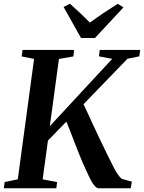

<svg xmlns="http://www.w3.org/2000/svg" viewBox="-30 -1011 772 1031"><path d="M-9.5 0 -5 -33.5 65.5 -48 153 -694.5 86.5 -708 91 -743H368L364 -708L286.5 -694.5L237.5 -333.5L572.5 -695L501.5 -708.5L505.5 -743H723L718 -708.5L654.5 -695.5L418.5 -451.5Q428.5 -431 441 -403.5Q453.5 -376 467.2 -346.5Q481 -317 494.5 -288.2Q508 -259.5 519.5 -236Q537.5 -199 552.8 -167.5Q568 -136 580.8 -111.8Q593.5 -87.5 604.5 -72Q615.5 -56.5 624.5 -50.5L678 -35.5L672 0H499.5Q489.5 -1 479.5 -11.5Q469.5 -22 459.5 -40.5Q449.5 -59 438.8 -83Q428 -107 415.5 -134Q405.5 -156.5 394 -185.5Q382.5 -214.5 370.5 -245.8Q358.5 -277 347.2 -306.2Q336 -335.5 326.5 -358L227.5 -256.5L199 -48L276.5 -33.5L272.5 0ZM405 -807 311.5 -973.5 345.5 -991Q373 -966.5 400.2 -941Q427.5 -915.5 453 -889.5Q487.5 -915.5 525.5 -940.8Q563.5 -966 602 -990.5L633 -971.5L480 -807Z"/></svg>

Font: Merriweather 72pt SemiBold
Style: Italic
Weight: 600
Italic angle: -7.8°
Version: Version 2.101